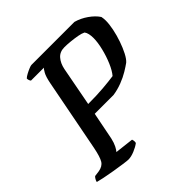

<svg xmlns="http://www.w3.org/2000/svg" viewBox="-198 -851 997 997"><g transform="rotate(-45 301.0 -352.0)"><path d="M187 0Q178 0 150 -4Q122 -8 88.5 -13.5Q55 -19 26.5 -25Q-2 -31 -12 -34Q-10 -43 -5 -51Q0 -59 4 -62L34 -66Q66 -71 79 -92.5Q92 -114 103 -169L180 -567Q188 -608 198.5 -626.5Q209 -645 214 -648H119Q116 -651 113.5 -657Q111 -663 111 -671Q118 -678 132 -685.5Q146 -693 159.5 -698.5Q173 -704 178 -704H494Q530 -694 562 -671.5Q594 -649 611 -623Q614 -608 614 -594Q614 -568 607 -533.5Q600 -499 588 -464.5Q576 -430 562 -403Q548 -376 534 -364Q519 -353 493.5 -337.5Q468 -322 435.5 -309.5Q403 -297 369 -292H231L201 -140Q195 -114 186 -96.5Q177 -79 170 -72L273 -60Q274 -58 275.5 -50.5Q277 -43 275 -34Q258 -21 232.5 -10.5Q207 0 187 0ZM243 -352Q306 -352 353.5 -356Q401 -360 435 -365Q453 -386 469 -423.5Q485 -461 495 -502.5Q505 -544 505 -575Q505 -591 502 -605Q499 -619 492 -628Q478 -635 455.5 -639Q433 -643 408.5 -645.5Q384 -648 364 -648Q330 -648 310.5 -625.5Q291 -603 284 -568Z"/></g></svg>

Font: Texturina 72pt 72pt SemiBold
Style: Italic
Weight: 600
Italic angle: -11°
Designer: Guillermo Torres Carreño
Foundry: Omnibus-Type
Version: Version 1.002; ttfautohint (v1.8.3)